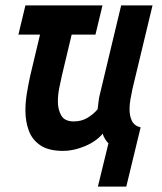

<svg xmlns="http://www.w3.org/2000/svg" viewBox="-20 -546 600 710"><path d="M342 144 381 -16Q377 -19 369.5 -30.5Q362 -42 360 -52Q336 -23 294 -5.5Q252 12 214 12Q160 12 129.5 -8.5Q99 -29 86.5 -63Q74 -97 74 -137Q74 -169 79.5 -202Q85 -235 92 -267L128 -418H48L74 -526H359L333 -418H245L209 -267Q205 -249 199.5 -222.5Q194 -196 194 -170Q194 -141 206.5 -119Q219 -97 253 -97Q281 -97 303 -110Q325 -123 341 -142Q343 -162 345 -175.5Q347 -189 350 -200L428 -526H544L470 -218Q466 -199 462.5 -179.5Q459 -160 459 -142Q459 -118 467.5 -99.5Q476 -81 500 -75L447 144Z"/></svg>

Font: Ubuntu Sans Mono
Style: Bold Italic
Weight: 700
Italic angle: -13.5°
Monospace: yes
Designer: Dalton Maag Ltd
Foundry: Dalton Maag Ltd
Version: Version 1.006